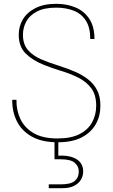

<svg xmlns="http://www.w3.org/2000/svg" viewBox="-20 -732 590 1004"><path d="M282 12Q199 12 146 -18Q93 -48 68 -98.5Q43 -149 44 -210H66Q65 -156 86.5 -110Q108 -64 155.5 -36Q203 -8 281 -8Q352 -8 396.5 -31Q441 -54 462 -93Q483 -132 483 -179Q483 -237 456.5 -271.5Q430 -306 388.5 -326.5Q347 -347 299 -361.5Q251 -376 209 -393Q151 -416 114.5 -452Q78 -488 78 -550Q78 -594 99.5 -630.5Q121 -667 165 -689.5Q209 -712 274 -712Q330 -712 375 -693Q420 -674 447 -633.5Q474 -593 474 -528H452Q452 -589 428.5 -625Q405 -661 364.5 -676.5Q324 -692 274 -692Q211 -692 172.5 -671.5Q134 -651 117 -619Q100 -587 100 -550Q100 -500 126.5 -470Q153 -440 195 -422Q237 -404 285.5 -389Q334 -374 379 -354Q414 -338 442.5 -315.5Q471 -293 488 -260Q505 -227 505 -179Q505 -125 480.5 -82Q456 -39 407 -13.5Q358 12 282 12ZM235 252V232H298Q350 232 371 214Q392 196 392 165Q392 138 371 119.5Q350 101 298 101H265V-8H285V82Q329 80 358 90Q387 100 401 119Q415 138 415 164Q415 188 403 208Q391 228 367 240Q343 252 307 252Z"/></svg>

Font: DM Sans 24pt Thin
Style: Regular
Weight: 250
Designer: Colophon Foundry, Jonny Pinhorn
Foundry: Colophon Foundry
Version: Version 4.004;gftools[0.9.30]